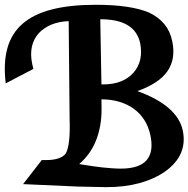

<svg xmlns="http://www.w3.org/2000/svg" viewBox="-22 -772 789 804"><path d="M74.7 -1 152.8 -101.6H168.9Q202.6 -101.6 223.6 -109.1Q244.6 -116.7 253.4 -129.4Q262.7 -145 267.1 -180.7Q271.5 -216.3 269.5 -272.5L265.6 -683.6Q224.1 -681.6 193.8 -669.2Q163.6 -656.7 141.6 -634.3Q96.2 -585 112.8 -504.4L117.7 -483.4L2 -422.9Q-8.3 -507.8 8.8 -569.8Q25.9 -631.8 72.3 -672.4Q118.7 -712.9 195.1 -732.4Q271.5 -752 379.4 -752Q454.1 -752 510.3 -743.4Q566.4 -734.9 602.5 -719.2Q641.6 -700.7 666.3 -670.9Q690.9 -641.1 699.2 -599.6Q714.8 -526.4 679.7 -474.6Q644.5 -422.9 553.2 -390.6Q638.2 -359.9 685.3 -318.4Q732.4 -276.9 743.2 -226.1Q765.1 -122.6 669.9 -54.2Q623.5 -22 561.8 -5.1Q500 11.7 422.9 11.7L305.7 9.3ZM402.8 -418.5H409.7Q493.2 -418.5 537.1 -467.8Q579.6 -516.1 564.9 -591.8Q553.7 -641.6 512.7 -666.5Q471.7 -691.4 397.9 -691.4ZM328.6 -82Q345.7 -79.1 365.5 -76.2Q385.3 -73.2 405.8 -71Q426.3 -68.8 446.3 -67.4Q466.3 -65.9 483.9 -65.9Q638.2 -65.9 607.4 -207.5Q599.6 -242.7 581.8 -270.3Q564 -297.9 537.6 -316.9Q511.2 -335.9 477.1 -345.9Q442.9 -356 403.3 -356H402.8L403.3 -314Q403.3 -242.2 380.1 -183.8Q356.9 -125.5 309.6 -85Z"/></svg>

Font: IranNastaliq
Style: Regular
Weight: 400
Designer: Hossein Zahedi
Version: Version 1.5